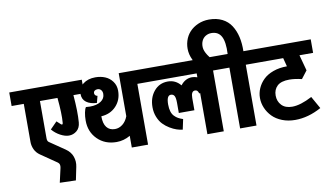

<svg xmlns="http://www.w3.org/2000/svg" viewBox="-138 -1184 2783 1617"><g transform="rotate(-10 1254.0 -376.0)"><path d="M-35.2 -632.8H585V-517.1H493.2Q505.4 -374.5 498 -283.2Q494.1 -236.3 464.8 -212.2Q435.5 -188 397.9 -188Q365.2 -188 325.2 -209.2Q285.2 -230.5 255.9 -265.1L314 -324.2Q342.3 -297.4 347.2 -293.9Q362.3 -282.2 363.8 -303.2Q370.6 -378.4 356.9 -517.1H207V-198.2Q207 -173.8 220.2 -165L349.1 -77.1Q391.6 -48.3 406.7 -5.9Q421.9 36.6 412.1 82L389.2 193.8L252 189.9L279.8 66.9Q286.6 34.2 266.1 20L128.9 -74.2Q97.7 -95.7 83.3 -127Q68.8 -158.2 68.8 -190.9V-517.1H-35.2Z M900.9 2.9V-97.2Q845.7 -64.9 783.7 -64.9Q684.6 -64.9 621.1 -128.2Q557.6 -191.4 557.6 -288.1Q557.6 -324.2 563.7 -355.2Q569.8 -386.2 579.6 -399.9Q604 -397.9 614.7 -397.9Q672.9 -397.9 707.8 -421.1Q742.7 -444.3 742.7 -483.9Q742.7 -504.9 731.2 -517.8Q719.7 -530.8 701.7 -530.8Q685.5 -530.8 676.3 -523.2Q667 -515.6 667 -502Q667 -492.7 673.8 -485.1Q680.7 -477.5 691.9 -476.1L676.8 -418Q620.6 -420.4 587.2 -445.1Q553.7 -469.7 553.7 -516.1Q553.7 -567.9 595 -600.3Q636.2 -632.8 700.7 -632.8Q745.6 -632.8 783.4 -617.2Q821.3 -601.6 845.9 -567.9Q870.6 -534.2 870.6 -488.8Q870.6 -410.2 821.3 -357.7Q772 -305.2 693.8 -300.8Q693.4 -238.3 718.3 -206.5Q743.2 -174.8 788.6 -174.8Q824.7 -174.8 854.7 -198.5Q884.8 -222.2 900.9 -265.1V-632.8H1145V-517.1H1040V2.9Z M1074.2 -632.8H1792.5V-517.1H1687.5V2.9H1547.4V-350.1L1539.6 -346.2Q1535.2 -363.3 1527.8 -370.6Q1520.5 -377.9 1508.3 -377.9Q1474.6 -377.9 1474.6 -319.8V-214.8H1341.3V-301.8Q1341.3 -344.2 1331.8 -361.1Q1322.3 -377.9 1301.3 -377.9Q1265.1 -377.9 1265.1 -300.8Q1265.1 -266.6 1272.7 -241.5Q1280.3 -216.3 1295.7 -200.4Q1311 -184.6 1327.6 -175.3Q1344.2 -166 1368.2 -158.2L1349.6 -70.8Q1326.2 -73.2 1299.3 -82Q1272.5 -90.8 1241.9 -109.1Q1211.4 -127.4 1187.3 -152.3Q1163.1 -177.2 1147.2 -216.1Q1131.3 -254.9 1131.3 -300.8Q1131.3 -382.8 1177 -437.5Q1222.7 -492.2 1295.4 -492.2Q1361.3 -492.2 1404.3 -439.9Q1444.8 -492.2 1502.4 -492.2Q1521.5 -492.2 1547.4 -483.9V-517.1H1074.2Z M1827.1 2.9V-517.1H1742.2V-632.8H1832.5Q1837.9 -734.4 1812.5 -782.2Q1787.1 -830.1 1727.5 -830.1Q1700.7 -830.1 1678.2 -816.7Q1655.8 -803.2 1644.8 -778.8Q1633.8 -754.4 1635.5 -724.1Q1637.2 -693.8 1662.1 -655.3Q1687 -616.7 1733.4 -580.1L1627.4 -517.1Q1574.7 -561.5 1544.7 -612.8Q1514.6 -664.1 1509.5 -710.7Q1504.4 -757.3 1517.8 -800.8Q1531.2 -844.2 1560.5 -876Q1589.8 -907.7 1633.3 -926.8Q1676.8 -945.8 1727.5 -945.8Q1792 -945.8 1839.8 -921.6Q1887.7 -897.5 1915.5 -854Q1943.4 -810.5 1956.1 -755.4Q1968.8 -700.2 1967.3 -632.8H2073.2V-517.1H1967.3V2.9Z M2002.9 -632.8H2543V-517.1H2426.3L2462.9 -381.8L2412.1 -315.9Q2352.5 -330.1 2306.2 -330.1Q2234.9 -330.1 2202.4 -299.1Q2169.9 -268.1 2169.9 -217.8Q2169.9 -167.5 2201.7 -134.3Q2233.4 -101.1 2292 -101.1Q2362.8 -101.1 2462.9 -153.8L2522 -48.8Q2409.2 13.2 2297.9 13.2Q2236.8 13.2 2186.3 -6.8Q2135.7 -26.9 2103.5 -60.1Q2071.3 -93.3 2053.7 -134.8Q2036.1 -176.3 2036.1 -220.2Q2036.1 -263.2 2053.5 -302.7Q2070.8 -342.3 2103.3 -374Q2135.7 -405.8 2188.2 -424.8Q2240.7 -443.8 2306.2 -443.8L2287.1 -517.1H2002.9Z"/></g></svg>

Font: LT Superior
Style: Bold
Weight: 400
Designer: Daniel Lyons
Foundry: LyonsType
Version: Version 1.000